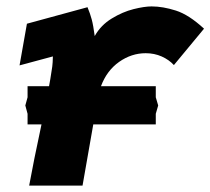

<svg xmlns="http://www.w3.org/2000/svg" viewBox="-20 -579 656 599"><path d="M109.5 -191H66V-224L59 -250L66 -275.5V-310H133L137 -332.5Q141.5 -360.5 143 -371Q144.5 -381.5 145 -403L41 -375L64 -505L253 -556.5Q261.5 -536 266.2 -518.2Q271 -500.5 275.5 -466.5Q294.5 -500.5 328.5 -521.2Q362.5 -542 396.5 -550.5Q430.5 -559 453 -559Q488 -559 528.8 -546Q569.5 -533 616.5 -489.5L522.5 -376Q507.5 -392.5 484.5 -402.8Q461.5 -413 434.5 -413Q390 -413 351.5 -385.8Q313 -358.5 295 -310H466V-275.5L473.5 -250L466 -224V-191H271L237.5 0H71Q84.5 -74.5 109.5 -191Z"/></svg>

Font: JuliaMono Black
Style: Italic
Weight: 900
Italic angle: -9°
Monospace: yes
Designer: cormullion
Foundry: corm
Version: Version 0.057; ttfautohint (v1.8.4)